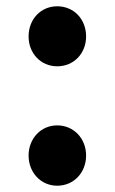

<svg xmlns="http://www.w3.org/2000/svg" viewBox="-20 -577 365 611"><path d="M162 -366C215 -366 254 -407 254 -461C254 -516 215 -557 162 -557C110 -557 71 -516 71 -461C71 -407 110 -366 162 -366ZM162 14C215 14 254 -28 254 -82C254 -136 215 -178 162 -178C110 -178 71 -136 71 -82C71 -28 110 14 162 14Z"/></svg>

Font: Source Han Sans Old Style Bold
Style: Regular
Weight: 700
Designer: Ryoko NISHIZUKA (kana & ideographs); Paul D. Hunt (Latin, Greek & Cyrillic); Wenlong ZHANG (bopomofo); Sandoll Communica
Foundry: Adobe Systems Incorporated
Version: Version 1.004;PS 1.004;hotconv 1.0.81;makeotf.lib2.5.63406